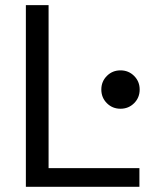

<svg xmlns="http://www.w3.org/2000/svg" viewBox="-20 -723 626 743"><path d="M80.1 0V-703.1H168V-72.3H519.5V0ZM446.3 -302.2Q415 -302.2 393.6 -323.7Q372.1 -345.2 372.1 -376.5Q372.1 -407.7 393.6 -429.2Q415 -450.7 446.3 -450.7Q477.5 -450.7 499 -429.2Q520.5 -407.7 520.5 -376.5Q520.5 -345.2 499 -323.7Q477.5 -302.2 446.3 -302.2Z"/></svg>

Font: Schibsted Grotesk
Style: Regular
Weight: 400
Designer: Bakken & Baeck AS, Henrik Kongsvoll
Foundry: Schibsted ASA
Version: Version 1.100; ttfautohint (v1.8.4.7-5d5b);gftools[0.9.25]